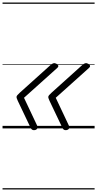

<svg xmlns="http://www.w3.org/2000/svg" viewBox="-20 -1011 765 1512"><path d="M247 14Q238 14 232 9.5Q226 5 222 -3L120 -217Q115 -229 112.5 -235.5Q110 -242 110 -246Q110 -254 116.5 -261.5Q123 -269 137 -282L378 -499Q389 -509 399.5 -512.5Q410 -516 419 -511Q428 -508 433.5 -502.5Q439 -497 439.5 -491Q440 -485 432 -477L169 -241L272 -23Q280 -7 272 3.5Q264 14 247 14ZM497 14Q488 14 482 9.5Q476 5 472 -3L370 -217Q365 -229 362.5 -235.5Q360 -242 360 -246Q360 -254 366.5 -261.5Q373 -269 387 -282L628 -499Q639 -509 649.5 -512.5Q660 -516 669 -511Q678 -508 683.5 -502.5Q689 -497 689.5 -491Q690 -485 682 -477L419 -241L522 -23Q530 -7 522 3.5Q514 14 497 14ZM0 471H725V481H0ZM0 -20H725V0H0ZM0 -505H725V-500H0ZM0 -991H725V-981H0Z"/></svg>

Font: Playwrite IE Guides
Style: Regular
Weight: 400
Designer: Veronika Burian, José Scaglione
Foundry: TypeTogether
Version: Version 1.003